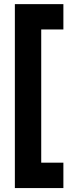

<svg xmlns="http://www.w3.org/2000/svg" viewBox="-20 -820 350 939"><path d="M290 -675.8Q262.7 -675.8 181.6 -675.8Q181.6 -512.7 181.6 -24.4Q209 -24.4 290 -24.4Q290 6.8 290 99.6Q230.5 99.6 52.7 99.6Q52.7 -125 52.7 -799.8Q112.3 -799.8 290 -799.8Q290 -768.6 290 -675.8Z"/></svg>

Font: LeFont
Style: Regular
Weight: 700
Designer: Leryon MEDIA
Version: Version 1.0